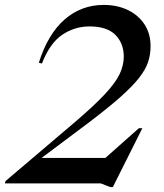

<svg xmlns="http://www.w3.org/2000/svg" viewBox="-26 -746 666 781"><path d="M144.5 -487.5 132 -491Q168.5 -607 236.5 -666.5Q304.5 -726 396 -726Q451 -726 494 -705.2Q537 -684.5 561.8 -646.8Q586.5 -609 586.5 -558Q586.5 -524.5 576.5 -494Q566.5 -463.5 539.5 -429Q512.5 -394.5 462.5 -350.2Q412.5 -306 332.5 -245.5L143 -103.5H402.5L539 -224.5H553L433 15H422.5L384 0H-6L-3.5 -9.5L272.5 -244Q356 -315 400.2 -362.5Q444.5 -410 461 -445.5Q477.5 -481 477.5 -515.5Q477.5 -569.5 443.5 -604Q409.5 -638.5 338 -638.5Q278 -638.5 227.5 -604.8Q177 -571 144.5 -487.5Z"/></svg>

Font: Newsreader 72pt Medium
Style: Italic
Weight: 500
Italic angle: -17°
Designer: Hugues Gentile
Foundry: Production Type
Version: Version 1.003; ttfautohint (v1.8.3)